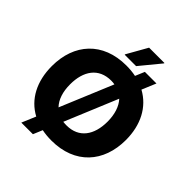

<svg xmlns="http://www.w3.org/2000/svg" viewBox="-264 -1103 1346 1346"><g transform="rotate(45 409.0 -430.5)"><path d="M585 -929V-933H433L347 -781V-777H460ZM603 -687 647 -792H532L503 -723C474 -729 442 -732 409 -732C176 -732 42 -580 42 -360C42 -209 103 -92 215 -32L171 72H286L315 3C344 9 376 12 409 12C642 12 776 -140 776 -360C776 -509 715 -626 603 -687ZM223 -360C223 -491 284 -582 409 -582C421 -582 432 -581 443 -579L280 -188C242 -227 223 -287 223 -360ZM409 -138C397 -138 386 -139 375 -140L538 -532C575 -492 594 -432 594 -360C594 -229 533 -138 409 -138Z"/></g></svg>

Font: Kufam Arabic Latin Roman Bold
Style: Regular
Weight: 700
Designer: Wael Morcos & Artur Schmal
Version: Version 1.200;PS 001.200;hotconv 1.0.88;makeotf.lib2.5.64775